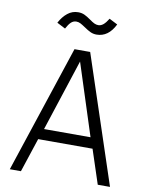

<svg xmlns="http://www.w3.org/2000/svg" viewBox="-97 -976 809 1045"><g transform="rotate(10 307.5 -453.0)"><path d="M516.9 0 454.9 -188.2H154.4L92.3 0H30.8L264.1 -704.6H350.8L584.6 0ZM305.6 -643.6 176.4 -247.7H433.3ZM299 -831.8Q281.5 -843.6 270.8 -849Q260 -854.4 248.2 -854.4Q231.8 -854.4 219.2 -842.6Q206.7 -830.8 193.8 -806.2L147.2 -830.3Q165.6 -865.1 191.3 -885.6Q216.9 -906.2 249.7 -906.2Q269.2 -906.2 284.6 -899Q300 -891.8 319.5 -877.9Q334.9 -866.7 345.9 -861.3Q356.9 -855.9 368.7 -855.9Q383.1 -855.9 396.2 -866.7Q409.2 -877.4 423.6 -901L469.7 -877.4Q433.3 -803.6 368.2 -803.6Q349.7 -803.6 334.4 -810.8Q319 -817.9 299 -831.8Z"/></g></svg>

Font: Fira Code Fixed Light
Style: Regular
Weight: 300
Monospace: yes
Designer: Carrois Corporate, Edenspiekermann AG, Nikita Prokopov
Foundry: Carrois Corporate, Edenspiekermann AG, Nikita Prokopov
Version: Version 5.002